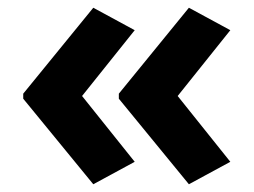

<svg xmlns="http://www.w3.org/2000/svg" viewBox="-20 -522 655 496"><path d="M40 -280 221 -502 328 -444 192 -274 328 -104 221 -46 40 -267ZM287 -280 468 -502 575 -444 439 -274 575 -104 468 -46 287 -267Z"/></svg>

Font: Noto IKEA Latin
Style: Bold
Weight: 700
Designer: Monotype Design Team
Foundry: Monotype Imaging Inc.
Version: Version 1.0